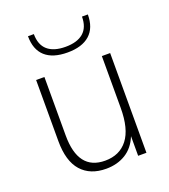

<svg xmlns="http://www.w3.org/2000/svg" viewBox="-130 -792 787 892"><g transform="rotate(-20 263.5 -345.5)"><path d="M77 -191V-493H118V-204Q118 -31 251 -31Q323 -31 362.5 -82Q402 -133 402 -237V-493H443V0H402V-97Q381 -45 339.5 -19.5Q298 6 243 6Q164 6 120.5 -43Q77 -92 77 -191ZM111 -697H140Q140 -644 170.5 -617.5Q201 -591 259 -591Q317 -591 347.5 -617.5Q378 -644 378 -697H407Q407 -631 369 -597Q331 -563 259 -563Q186 -563 148.5 -597Q111 -631 111 -697Z"/></g></svg>

Font: Hanken Grotesk ExtraLight
Style: Regular
Weight: 200
Designer: Alfredo Marco Pradil
Foundry: Hanken Design Co.
Version: Version 3.014